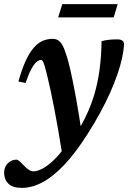

<svg xmlns="http://www.w3.org/2000/svg" viewBox="-69 -660 624 934"><path d="M55.5 -256.5 20.5 -263.5Q37.5 -324 56 -364Q74.5 -404 95 -427.5Q115.5 -451 138.2 -461Q161 -471 186.5 -471Q202 -471 213 -464.5Q224 -458 233.5 -442.2Q243 -426.5 252 -398Q262 -370 273.8 -318Q285.5 -266 300.2 -186.5Q315 -107 331 4.5L237 110Q224.5 31.5 213.8 -29.5Q203 -90.5 194 -137.2Q185 -184 177.2 -219.8Q169.5 -255.5 162.5 -284Q153.5 -322 148 -339.8Q142.5 -357.5 138.8 -363Q135 -368.5 130 -368.5Q120 -368.5 108 -358Q96 -347.5 82.8 -323Q69.5 -298.5 55.5 -256.5ZM269 22 287.5 13Q322 -39.5 347.5 -91.8Q373 -144 389.8 -200.2Q406.5 -256.5 415.2 -320.2Q424 -384 425 -459.5Q441.5 -464.5 461 -466.5Q480.5 -468.5 500.5 -468.5Q518 -468.5 526.5 -462.2Q535 -456 534.5 -442.5Q532.5 -412.5 524.5 -376Q516.5 -339.5 502 -297.8Q487.5 -256 466.8 -209.2Q446 -162.5 418.5 -112Q391 -61.5 356.5 -7.5Q298.5 84 243.8 141.8Q189 199.5 137.8 226.8Q86.5 254 37.5 254Q-8 254 -28.5 233.2Q-49 212.5 -49 180.5Q-49 152.5 -31 134.5Q-13 116.5 12 116.5Q16.5 116.5 24.5 123Q32.5 129.5 45.5 143.5Q58.5 158 70.8 165.8Q83 173.5 93 173.5Q115.5 173.5 144.8 156.2Q174 139 206 105.2Q238 71.5 269 22ZM214 -575.5 234 -640H503.5L484 -575.5Z"/></svg>

Font: Newsreader SemiBold
Style: Italic
Weight: 600
Italic angle: -17°
Designer: Hugues Gentile
Foundry: Production Type
Version: Version 1.003